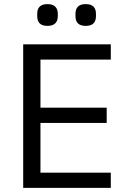

<svg xmlns="http://www.w3.org/2000/svg" viewBox="-20 -914 623 934"><path d="M92.8 0H519V-74.2H176.8V-315.9H499V-390.1H176.8V-624H519V-698.2H92.8ZM210.9 -788.1Q236.3 -788.1 248.8 -800.5Q261.2 -813 261.2 -835V-847.2Q261.2 -869.1 248.8 -881.6Q236.3 -894 210.9 -894Q161.1 -894 161.1 -847.2V-835Q161.1 -788.1 210.9 -788.1ZM446.8 -835V-847.2Q446.8 -894 397 -894Q347.2 -894 347.2 -847.2V-835Q347.2 -788.1 397 -788.1Q446.8 -788.1 446.8 -835Z"/></svg>

Font: Plexus Sans
Style: Regular
Weight: 400
Version: Version 2.001;PS 002.001;hotconv 1.0.70;makeotf.lib2.5.58329